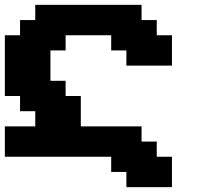

<svg xmlns="http://www.w3.org/2000/svg" viewBox="-20 -645 852 790"><path d="M500 125H687.5V0H625V-62.5H562.5V-125H312.5V-250H250V-312.5H187.5V-437.5H250V-500H437.5V-437.5H500V-375H687.5V-500H625V-562.5H562.5V-625H125V-562.5H62.5V-500H0V-250H62.5V-187.5H125V-125H0V0H437.5V62.5H500Z"/></svg>

Font: Faithful 32x
Style: Semibold
Weight: 400
Foundry: Faithful Resource Pack
Version: Version 1.0; January 27, 2023